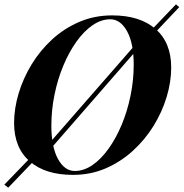

<svg xmlns="http://www.w3.org/2000/svg" viewBox="-23 -793 847 886"><path d="M486 -704Q444 -704 404 -676.5Q364 -649 329.5 -600.5Q295 -552 269 -489.5Q243 -427 228.5 -356Q214 -285 214 -213Q214 -115 244.5 -59.5Q275 -4 322 -4Q364 -4 404 -31.5Q444 -59 478.5 -107.5Q513 -156 539 -218.5Q565 -281 579.5 -352Q594 -423 594 -495Q594 -593 563.5 -648.5Q533 -704 486 -704ZM42 -226Q42 -292 63 -362Q84 -432 123 -496Q162 -560 217.5 -611Q273 -662 343 -692Q413 -722 495 -722Q622 -722 694.5 -659.5Q767 -597 767 -481Q767 -415 746 -345.5Q725 -276 685.5 -212Q646 -148 590 -97Q534 -46 464.5 -16Q395 14 313 14Q186 14 114 -48.5Q42 -111 42 -226ZM654 -632 789 -773 804 -760 664 -612ZM157 -75 15 73 -3 59 144 -93ZM173 -96 641 -632 651 -612 186 -78Z"/></svg>

Font: Playfair Display
Style: Bold Italic
Weight: 700
Italic angle: -14°
Designer: Claus Eggers Sørensen
Foundry: Claus Eggers Sørensen
Version: Version 1.203